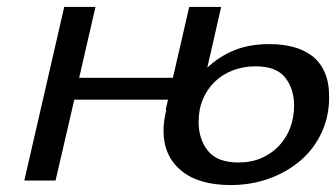

<svg xmlns="http://www.w3.org/2000/svg" viewBox="-20 -520 968 553"><path d="M451 -143Q451 -168 457 -195L459 -203H457L464 -233H194L140 0H50L165 -500H255L208 -296H478L525 -500H617L577 -325Q612 -358 655.5 -375.5Q699 -393 756 -393Q794 -393 825.5 -384.5Q857 -376 880 -358Q903 -340 915.5 -311Q928 -282 928 -240Q928 -185 906.5 -138.5Q885 -92 846.5 -58.5Q808 -25 756 -6Q704 13 644 13Q552 13 501.5 -29Q451 -71 451 -143ZM552 -169Q552 -119 579 -85.5Q606 -52 667 -52Q704 -52 733.5 -65Q763 -78 784 -100.5Q805 -123 816 -152.5Q827 -182 827 -216Q827 -264 801.5 -296.5Q776 -329 716 -329Q681 -329 651 -317.5Q621 -306 599 -285Q577 -264 564.5 -234.5Q552 -205 552 -169Z"/></svg>

Font: Perun
Style: Italic
Weight: 400
Italic angle: -12°
Foundry: Copyright (c) Stefan Peev, Context Ltd, 2016
Version: Version 1.027